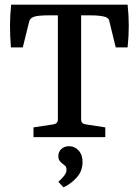

<svg xmlns="http://www.w3.org/2000/svg" viewBox="-20 -590 597 826"><path d="M124 0V-42L210 -55Q229 -58 229 -76V-524H190Q169 -524 151 -522.5Q133 -521 124 -517Q108 -511 105 -495L78 -386H27Q23 -435 23 -479Q23 -523 28 -570H529Q534 -523 534 -479Q534 -435 529 -386H478L451 -496Q450 -505 445.5 -509.5Q441 -514 434 -517Q411 -524 368 -524H329V-76Q329 -58 348 -55L433 -42V0ZM335 108Q335 145 311 172.5Q287 200 253 216L231 192Q244 181 255 167.5Q266 154 266 141Q266 128 260.5 123.5Q255 119 250 115Q243 110 237 102.5Q231 95 231 81Q231 63 244 51Q257 39 277 39Q302 39 319 58.5Q336 78 335 108Z"/></svg>

Font: Rasa Medium
Style: Regular
Weight: 500
Designer: Anna Giedrys (Yrsa+Rasa design), David Brezina (Yrsa art-direction, Rasa art-direction, design)
Foundry: Rosetta Type Foundry
Version: Version 2.004